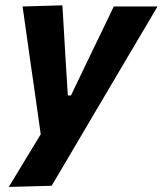

<svg xmlns="http://www.w3.org/2000/svg" viewBox="-20 -524 627 740"><path d="M14 196.5Q43.5 147.5 75.2 95.2Q107 43 137 -6.5Q130.5 -52.5 124 -98.5Q117.5 -144.5 111 -190L98 -280Q90.5 -334 82.5 -389.8Q74.5 -445.5 67 -499L220.5 -503.5Q223.5 -449 226.8 -397Q230 -345 233 -291L241.5 -156H253.5L318 -290.5Q344 -344 368.5 -395Q393 -446 418.5 -499H587Q563.5 -458.5 541.2 -421.2Q519 -384 492.5 -339Q466 -294 429 -231.5L346 -91Q290 4.5 250.5 71.2Q211 138 179 192Z"/></svg>

Font: Commissioner
Style: Bold Italic
Weight: 700
Italic angle: -12°
Designer: Kostas Bartsokas
Foundry: Kostas Bartsokas
Version: Version 1.000; ttfautohint (v1.8.3)